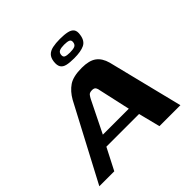

<svg xmlns="http://www.w3.org/2000/svg" viewBox="-190 -782 926 926"><g transform="rotate(-45 273.5 -318.5)"><path d="M-23 0 181 -386Q202 -423 232 -443.5Q262 -464 321 -464Q371 -464 397 -445Q423 -426 434 -386L530 0H387L359 -111H136L79 0ZM165 -164H342L306 -326Q305 -336 300 -344.5Q295 -353 280 -353Q263 -353 256.5 -344.5Q250 -336 245 -326ZM328 -522Q298 -522 279 -526.5Q260 -531 252 -544Q244 -557 247 -581Q250 -604 262 -616Q274 -628 295 -632.5Q316 -637 345 -637Q375 -637 395 -632.5Q415 -628 423.5 -616Q432 -604 428 -581Q423 -546 398.5 -534Q374 -522 328 -522ZM333 -556Q354 -556 365.5 -560.5Q377 -565 379 -580Q381 -594 371 -598.5Q361 -603 340 -603Q320 -603 308.5 -598.5Q297 -594 295 -580Q293 -565 302.5 -560.5Q312 -556 333 -556Z"/></g></svg>

Font: Genos Thin SemiBold
Style: Italic
Weight: 600
Italic angle: -8°
Version: Version 1.010